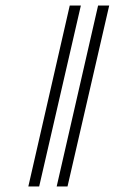

<svg xmlns="http://www.w3.org/2000/svg" viewBox="-20 -672 413 691"><path d="M223 -1H184L333 -652H373ZM121 -1H82L231 -652H271Z"/></svg>

Font: Linux Libertine O
Style: Italic
Weight: 400
Italic angle: -12°
Designer: Philipp H. Poll
Foundry: Philipp H. Poll
Version: Version 5.1.6